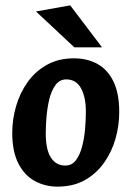

<svg xmlns="http://www.w3.org/2000/svg" viewBox="-20 -683 492 718"><path d="M195 14.9Q148.6 14.9 110.1 -6.1Q71.6 -27 48.7 -71.7Q25.8 -116.4 25.8 -186.1Q25.8 -236.3 40 -285.5Q54.1 -334.7 82.9 -375.4Q111.7 -416.1 155.3 -440.5Q198.9 -464.9 256.7 -464.9Q306.4 -464.9 344.4 -443.9Q382.4 -423 404.1 -378.6Q425.9 -334.1 425.9 -263.9Q425.9 -213.7 412 -164.5Q398.1 -115.3 369.3 -74.6Q340.6 -33.9 297.5 -9.5Q254.4 14.9 195 14.9ZM224.3 -63.9Q248.9 -63.9 264.1 -84.1Q279.2 -104.3 287.3 -135.9Q295.4 -167.5 298.3 -202.3Q301.1 -237.2 301.1 -266Q301.1 -319.6 282.9 -352.9Q264.7 -386.1 227.9 -386.1Q203.3 -386.1 187.9 -365.4Q172.5 -344.7 164.6 -312.6Q156.8 -280.5 153.9 -245.9Q151.1 -211.3 151.1 -184Q151.1 -123.8 170.2 -93.9Q189.4 -63.9 224.3 -63.9ZM258.1 -505.9 114.6 -640.1 242.6 -662.9 361.6 -505.9Z"/></svg>

Font: Ancizar Sans Thin
Style: Italic
Weight: 100
Italic angle: -4°
Designer: Cesar Puertas, Viviana Monsalve, Julian Moncada, Julian Prieto, Jose Castro, Mariel Hernandez, Felipe Aragon, Sara Alarc
Version: Version 8.100